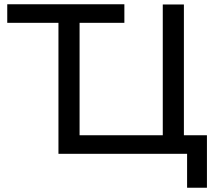

<svg xmlns="http://www.w3.org/2000/svg" viewBox="-20 -720 1014 900"><path d="M950 -86H842V-699H743V-86H353V-613H563V-700H14V-613H254V1H857V160H950Z"/></svg>

Font: ICO Headline
Style: Regular
Weight: 500
Designer: Julieta Ulanovsky
Foundry: Julieta Ulanovsky
Version: Version 7.200